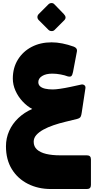

<svg xmlns="http://www.w3.org/2000/svg" viewBox="-20 -873 650 1288"><path d="M321 395Q236 395 167.5 360.5Q99 326 59.5 262Q20 198 20 108Q20 54 41.5 5.5Q63 -43 103 -81Q143 -119 196 -142Q162 -160 132 -192Q102 -224 84 -264Q66 -304 66 -346Q66 -418 100 -473Q134 -528 192.5 -558.5Q251 -589 326 -589Q361 -589 398.5 -581.5Q436 -574 475 -560Q486 -556 492 -548Q498 -540 496 -528L470 -391Q466 -370 459 -363Q452 -356 433 -361Q416 -368 387 -373.5Q358 -379 331 -379Q288 -379 262.5 -363Q237 -347 237 -322Q237 -305 249 -294Q261 -283 283 -278Q305 -273 335 -273Q352 -273 383.5 -277.5Q415 -282 452.5 -290Q490 -298 526 -306Q537 -308 546 -301.5Q555 -295 553 -281L528 -116Q526 -100 521 -90Q516 -80 497 -75L419 -56Q377 -46 339 -33Q301 -20 271 -3.5Q241 13 223.5 33Q206 53 206 78Q206 110 228 130Q250 150 289.5 159.5Q329 169 383 169H563Q590 169 590 196V368Q590 395 563 395ZM346 -672Q338 -664 325.5 -664.5Q313 -665 305 -673L240 -738Q231 -747 231 -758.5Q231 -770 240 -779L305 -844Q313 -852 325 -852.5Q337 -853 345 -844L408 -779Q430 -756 411 -737Z"/></svg>

Font: Rubik Black
Style: Italic
Weight: 900
Italic angle: -12°
Designer: Hubert and Fischer
Foundry: Hubert and Fischer
Version: Version 2.300;gftools[0.9.30]